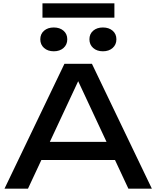

<svg xmlns="http://www.w3.org/2000/svg" viewBox="-20 -1133 939 1153"><path d="M184 -281H708V-172H184ZM892 0H751L424 -700H475L148 0H7L367 -750H532ZM222 -897Q222 -929 244.5 -948.5Q267 -968 303 -968Q339 -968 361.5 -948.5Q384 -929 384 -897Q384 -865 361.5 -845Q339 -825 303 -825Q267 -825 244.5 -845Q222 -865 222 -897ZM517 -897Q517 -929 539.5 -948.5Q562 -968 598 -968Q634 -968 656.5 -948.5Q679 -929 679 -897Q679 -865 656.5 -845Q634 -825 598 -825Q562 -825 539.5 -845Q517 -865 517 -897ZM235 -1113H667V-1027H235Z"/></svg>

Font: Unbounded Variable
Style: Regular
Weight: 400
Designer: Luke Prowse, Jean-Baptiste Morizot, Fátima Lázaro, Florian Runge
Foundry: NaN
Version: Version 1.600;FEAKit 1.0